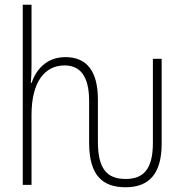

<svg xmlns="http://www.w3.org/2000/svg" viewBox="-20 -780 773 810"><path d="M510 10C608 10 662 -46 662 -174V-532H625V-177C625 -66 585 -25 510 -25C430 -25 393 -69 393 -183V-360C393 -481 345 -539 256 -539C175 -539 132 -485 113 -430H110C112 -454 113 -473 113 -503V-760H76V0H113V-295C113 -439 172 -504 252 -504C316 -504 356 -462 356 -354V-178C356 -36 416 10 510 10Z"/></svg>

Font: Noto Sans Condensed ExtraLight
Style: Regular
Weight: 200
Width: 3
Designer: Monotype Design Team
Foundry: Monotype Imaging Inc.
Version: Version 2.013